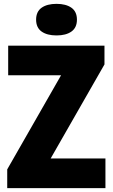

<svg xmlns="http://www.w3.org/2000/svg" viewBox="-20 -977 585 997"><path d="M17.5 0V-97.5L297 -586H22.5V-740H522.5V-642.5L243 -154H527.5V0ZM273.5 -793Q224.5 -793 196 -813.2Q167.5 -833.5 167.5 -875Q167.5 -916.5 196 -936.8Q224.5 -957 273.5 -957Q322.5 -957 351 -936.8Q379.5 -916.5 379.5 -875Q379.5 -833.5 351 -813.2Q322.5 -793 273.5 -793Z"/></svg>

Font: Encode Sans Cnd XBd
Style: Regular
Weight: 800
Width: 3
Designer: Multiple Designers
Foundry: Impallari Type
Version: Version 3.002; ttfautohint (v1.8.3) -l 8 -r 50 -G 200 -x 14 